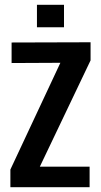

<svg xmlns="http://www.w3.org/2000/svg" viewBox="-20 -775 418 795"><path d="M23 0V-73L230 -515L28 -514V-599L355 -600V-525L145 -85H351V0ZM133 -662V-755H245V-662Z"/></svg>

Font: Big Shoulders Text
Style: Bold
Weight: 700
Designer: Patric King
Foundry: XO Type Co
Version: Version 1.000; ttfautohint (v1.8.2)